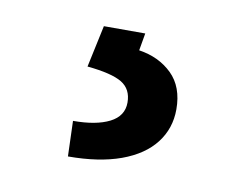

<svg xmlns="http://www.w3.org/2000/svg" viewBox="-40 -49 361 308"><g transform="rotate(10 140.5 105.0)"><path d="M174.8 -2.9 169.9 25.4Q202.6 30.3 223.9 51Q245.1 71.8 245.1 108.4Q245.1 139.6 226.8 163.3Q208.5 187 172.9 200Q137.2 212.9 86.9 212.9L85 155.3Q122.6 155.3 144.3 144.3Q166 133.3 166 111.3Q166 89.4 149.4 79.3Q132.8 69.3 92.8 65.4L107.4 -2.9Z"/></g></svg>

Font: WEMIX Pretendard Medium
Style: Regular
Weight: 500
Designer: Base glyphs from Inter by Rasmus Andersson; Hangeul glyphs from Noto Sans CJK(Source Han Sans) by Jang Soo-young and Kan
Foundry: Kil Hyung-jin
Version: Version 1.000